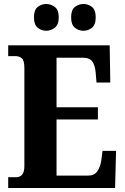

<svg xmlns="http://www.w3.org/2000/svg" viewBox="-20 -941 625 961"><path d="M21 0V-54H60Q102 -54 102 -109V-600Q102 -639 89 -649.5Q76 -660 59 -660H21V-714H529L532 -528H463L459 -576Q456 -613 442.5 -632.5Q429 -652 396 -652H263V-404H470V-343H263V-62H421Q452 -62 467 -83.5Q482 -105 487 -138L493 -186H561L556 0ZM398 -787Q374 -787 355 -802Q336 -817 336 -854Q336 -892 355 -906.5Q374 -921 398 -921Q421 -921 440 -906.5Q459 -892 459 -854Q459 -817 440 -802Q421 -787 398 -787ZM211 -787Q188 -787 169 -802Q150 -817 150 -854Q150 -892 169 -906.5Q188 -921 211 -921Q234 -921 254 -906.5Q274 -892 274 -854Q274 -817 254 -802Q234 -787 211 -787Z"/></svg>

Font: Noto Serif Hebrew Condensed ExtraBold
Style: Regular
Weight: 800
Width: 3
Designer: Monotype Design Team
Foundry: Monotype Imaging Inc.
Version: Version 2.004; ttfautohint (v1.8.4.7-5d5b)